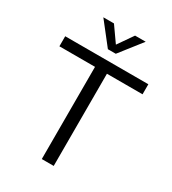

<svg xmlns="http://www.w3.org/2000/svg" viewBox="-218 -1042 1040 1158"><g transform="rotate(30 301.5 -463.0)"><path d="M260 0V-642H12V-712H591V-642H343V0ZM375 -926H449L329 -773H274L154 -926H228L302 -821Z"/></g></svg>

Font: PRinguin Sans
Style: Regular
Weight: 400
Designer: Vernon Adams
Foundry: Vernon Adams
Version: ""